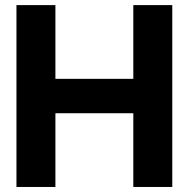

<svg xmlns="http://www.w3.org/2000/svg" viewBox="-20 -743 750 763"><path d="M45.4 -722.7V0H200.2V-293H509.8V0H664.6V-722.7H509.8V-429.7H200.2V-722.7Z"/></svg>

Font: Giphurs ExtraBold
Style: Regular
Weight: 800
Version: Version 1.000